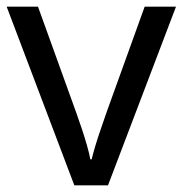

<svg xmlns="http://www.w3.org/2000/svg" viewBox="-20 -556 548 576"><path d="M203 0 0 -536H94L208 -220Q216 -198 225 -171Q234 -144 241 -119.5Q248 -95 251 -78H255Q259 -95 266.5 -120Q274 -145 283.5 -172Q293 -199 300 -220L414 -536H508L304 0Z"/></svg>

Font: Noto Sans Anatolian Hieroglyphs
Style: Regular
Weight: 400
Designer: Monotype Design Team
Foundry: Monotype Imaging Inc.
Version: Version 2.001; ttfautohint (v1.8.4.7-5d5b)